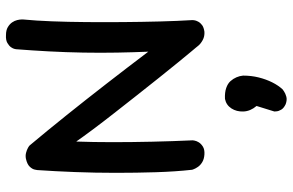

<svg xmlns="http://www.w3.org/2000/svg" viewBox="-184 -503 955 626"><g transform="rotate(-90 293.0 -189.5)"><path d="M103 0Q88 -1 78 -7Q68 -13 62.5 -21Q57 -29 55 -34.5Q53 -40 53 -40Q47 -94 45 -158Q43 -222 43 -289Q43 -356 45.5 -421.5Q48 -487 52 -545Q52 -545 53.5 -553Q55 -561 63 -569.5Q71 -578 89 -582Q99 -584 108.5 -581.5Q118 -579 125 -575Q132 -571 133 -569Q180 -513 230.5 -450Q281 -387 333 -320Q385 -253 438 -183Q436 -230 435 -284Q434 -338 435 -395Q436 -452 439 -507.5Q442 -563 446 -614Q446 -614 447 -619Q448 -624 452.5 -630.5Q457 -637 466.5 -642.5Q476 -648 492 -647Q508 -647 518 -641Q528 -635 533.5 -627Q539 -619 541 -610.5Q543 -602 543 -596.5Q543 -591 543 -591Q539 -550 537 -497.5Q535 -445 534.5 -385.5Q534 -326 534.5 -265Q535 -204 536.5 -146Q538 -88 541 -39Q541 -39 540.5 -33.5Q540 -28 536 -20.5Q532 -13 524.5 -7.5Q517 -2 503 0Q488 1 476 -5.5Q464 -12 457.5 -20Q451 -28 451 -28Q451 -28 438 -43.5Q425 -59 403 -86Q381 -113 353 -148Q325 -183 295.5 -220.5Q266 -258 237 -295Q208 -332 184.5 -363.5Q161 -395 145 -418Q143 -363 143 -300Q143 -237 144.5 -170.5Q146 -104 149 -38Q149 -38 148 -32Q147 -26 142.5 -18.5Q138 -11 128.5 -5Q119 1 103 0ZM267 265Q254 259 249 250.5Q244 242 243.5 235Q243 228 243 228L261 170Q244 150 243 127.5Q242 105 253 88Q264 71 284 67Q305 66 319.5 71Q334 76 342 85Q350 94 354.5 104.5Q359 115 360 126Q360 153 354 177Q348 201 338 221Q328 241 315 255Q315 255 308.5 259.5Q302 264 291.5 267Q281 270 267 265Z"/></g></svg>

Font: Sour Gummy
Style: Regular
Weight: 400
Designer: Stefie Justprince
Foundry: Eifetstype
Version: Version 1.000